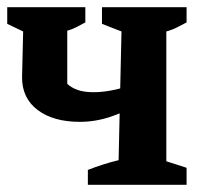

<svg xmlns="http://www.w3.org/2000/svg" viewBox="-30 -511 568 531"><path d="M213 0V-41Q233 -49 255 -56Q277 -63 298 -68L306 -424L252 -445V-491H486V-449Q472 -442 460 -435.5Q448 -429 430 -424V-65L486 -47V0ZM191 -174Q118 -174 74.5 -206.5Q31 -239 31 -297L34 -424L-10 -445V-491H206V-449Q195 -443 182.5 -436.5Q170 -430 156 -426V-279Q168 -268 185.5 -262Q203 -256 229 -256Q287 -256 364 -287L363 -229Q322 -204 278.5 -189Q235 -174 191 -174Z"/></svg>

Font: Piazzolla 24pt
Style: Bold
Weight: 700
Designer: Juan Pablo del Peral
Foundry: Huerta Tipografica
Version: Version 2.005